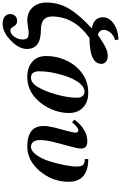

<svg xmlns="http://www.w3.org/2000/svg" viewBox="251 -994 943 1496"><g transform="rotate(90 723.0 -246.5)"><path d="M283 -698 289 -672Q248 -659 228 -633Q208 -607 208 -586Q208 -547 247 -537Q253 -541 274.5 -555Q296 -569 303.5 -574Q311 -579 329 -589Q347 -599 357.5 -603Q368 -607 382.5 -610.5Q397 -614 410 -614Q437 -614 455 -601Q473 -588 473 -565Q473 -472 272 -472Q104 -354 104 -179Q104 -93 210 -93Q357 -93 357 16Q357 77 292 141Q227 205 161 205Q123 205 104 188Q85 171 85 146Q85 126 98 109Q111 92 141 92Q166 92 181 118.5Q196 145 210 145Q239 145 261 115Q283 85 283 49Q283 23 272 12.5Q261 2 230 2Q219 2 185 7.5Q151 13 135 13Q70 13 32.5 -29.5Q-5 -72 -5 -138Q-4 -233 43.5 -313Q91 -393 197 -490Q110 -505 110 -577Q110 -624 158 -659Q206 -694 283 -698Z M695 -462H699Q772 -462 814 -421Q856 -380 856 -311Q856 -242 827 -175.5Q798 -109 751 -62Q676 13 576 13Q503 13 457.5 -25.5Q412 -64 412 -135Q412 -208 439 -274Q466 -340 512 -385Q591 -462 695 -462ZM737 -372Q737 -400 724.5 -416.5Q712 -433 690 -433Q658 -433 630 -402Q587 -354 559 -257.5Q531 -161 531 -80Q531 -16 580 -16Q621 -16 651 -65Q687 -124 712 -214.5Q737 -305 737 -372Z M1215 -435V-462Q1268 -462 1303 -449Q1392 -416 1392 -311Q1392 -183 1309 -85Q1226 13 1117 13Q957 13 957 -115Q957 -149 970 -201L994 -292Q1008 -344 1009 -358Q1009 -385 992 -385Q968 -385 928 -336L908 -354Q936 -396 981 -425.5Q1026 -455 1076 -455Q1133 -455 1133 -407Q1133 -384 1121 -340L1083 -196Q1067 -134 1067 -85Q1067 -50 1081.5 -33Q1096 -16 1119 -16Q1153 -16 1183.5 -59Q1214 -102 1232.5 -161.5Q1251 -221 1262 -278.5Q1273 -336 1273 -372Q1273 -411 1259 -423Q1245 -435 1215 -435Z"/></g></svg>

Font: STIX MathJax Main
Style: Bold Italic
Weight: 700
Italic angle: -16.33°
Designer: MicroPress Inc., with final additions and corrections provided by Coen Hoffman, Elsevier (retired)
Version: Version 1.1.1